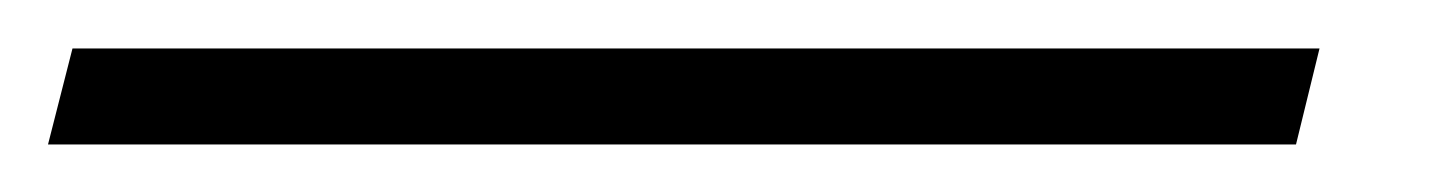

<svg xmlns="http://www.w3.org/2000/svg" viewBox="-61 98 601 80"><path d="M479 158.2H-41L-30.8 118.2H488.8Z"/></svg>

Font: Flanker Steampunk
Style: Italic
Weight: 400
Italic angle: -12°
Designer: Alexey Kryukov, Leonardo Di Lena
Foundry: Alexey Kryukov, Leonardo Di Lena
Version: 1.210